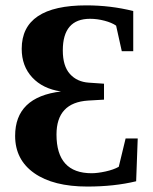

<svg xmlns="http://www.w3.org/2000/svg" viewBox="-20 -682 568 712"><path d="M36.1 -178.2Q36.1 -322.3 206.1 -342.8Q138.2 -353 99.4 -395Q60.5 -437 60.5 -501Q60.5 -662.1 300.3 -662.1Q390.1 -662.1 474.1 -641.1V-492.2H431.6L410.6 -586.9Q394.5 -598.1 367.4 -605.2Q340.3 -612.3 314 -612.3Q212.9 -612.3 212.9 -495.1Q212.9 -437 239.3 -407.7Q265.6 -378.4 309.1 -375.5L365.7 -371.6V-312.5L307.1 -309.1Q189.5 -301.8 189.5 -183.1Q189.5 -39.6 319.8 -39.6Q341.3 -39.6 371.3 -46.1Q401.4 -52.7 420.4 -63.5L445.8 -168.5H490.7L484.9 -9.8Q403.8 9.8 304.2 9.8Q177.7 9.8 106.9 -40Q36.1 -89.8 36.1 -178.2Z"/></svg>

Font: Tinos
Style: Bold
Weight: 700
Designer: Steve Matteson
Foundry: Monotype Imaging Inc.
Version: Version 1.23